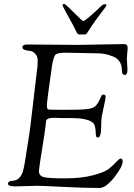

<svg xmlns="http://www.w3.org/2000/svg" viewBox="-20 -930 671 958"><path d="M299 -910H301Q307 -910 348.5 -867.5Q390 -825 396 -825Q402 -825 430 -849.5Q458 -874 468.5 -884Q479 -894 483 -898Q494 -909 502.5 -909Q511 -909 511 -904.5Q511 -900 502 -888.5Q493 -877 479.5 -859Q466 -841 457 -828.5Q448 -816 440.5 -805Q433 -794 429 -787.5Q425 -781 421 -775L415 -766Q410 -758 403 -758H377Q367 -758 363 -768Q348 -800 320 -849.5Q292 -899 292 -904.5Q292 -910 299 -910ZM167 -3 55 0Q20 0 20 -13.5Q20 -27 42.5 -28Q65 -29 77.5 -44Q90 -59 95 -77Q100 -95 105 -126Q110 -157 110.5 -161.5Q111 -166 119 -215Q127 -264 131 -296L167 -599Q168 -608 168 -628Q168 -648 156 -661.5Q144 -675 130 -676Q92 -679 92 -693.5Q92 -708 115 -708L368 -706L599 -710Q617 -710 617 -691L613 -638L616 -584Q616 -556 603 -556Q588 -556 588 -580Q588 -623 555 -643Q545 -649 520 -656.5Q495 -664 464 -664L310 -667Q266 -667 256.5 -657Q247 -647 239 -599Q214 -424 214 -405Q214 -386 220.5 -384Q227 -382 307 -382Q387 -382 417.5 -386Q448 -390 459.5 -404Q471 -418 477 -432Q483 -446 486 -452Q489 -458 495 -458Q507 -458 507 -448Q507 -438 498.5 -400.5Q490 -363 487.5 -347.5Q485 -332 485 -304Q485 -244 469 -244Q458 -244 458 -260Q458 -308 441 -320Q412 -341 334 -341H286L255 -342Q252 -342 249 -342Q211 -342 210 -325Q207 -295 198 -236Q174 -88 174 -77Q174 -53 198 -46.5Q222 -40 303.5 -40Q385 -40 444.5 -55.5Q504 -71 525.5 -89.5Q547 -108 561.5 -123.5Q576 -139 582 -139Q592 -139 592 -125Q592 -98 550 -45Q508 8 476 8Q404 8 296.5 2.5Q189 -3 167 -3Z"/></svg>

Font: Sorts Mill Goudy
Style: Italic
Weight: 400
Italic angle: -7.40001°
Version: Version 003.101